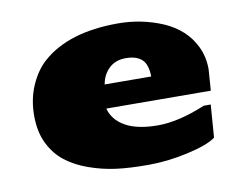

<svg xmlns="http://www.w3.org/2000/svg" viewBox="-64 -610 927 717"><g transform="rotate(-10 399.5 -252.0)"><path d="M511.7 -305.7Q511.2 -351.6 490.5 -370.6Q469.7 -389.6 429.9 -389.6Q390.1 -389.6 365.7 -366Q341.3 -342.3 335.4 -306.6ZM136.2 -434.1Q235.4 -522.5 423.3 -522.5Q512.7 -522.5 593.3 -488.3Q673.8 -453.1 708 -382.8Q727.5 -343.3 727.5 -295.4L721.7 -214.8L325.7 -216.8Q337.4 -172.4 382.6 -147Q427.7 -121.6 505.9 -121.6Q584 -121.6 686 -164.1H712.4L703.1 -40Q672.9 -17.1 595.2 0.2Q517.6 17.6 444.6 17.6Q371.6 17.6 320.8 10.7Q270 3.9 220.2 -13.9Q170.4 -31.7 135 -59.3Q99.6 -86.9 77.6 -131.1Q55.7 -175.3 55.7 -237.1Q55.7 -298.8 78.1 -350.6Q100.6 -402.3 136.2 -434.1Z"/></g></svg>

Font: Seymour One
Style: Book
Weight: 400
Designer: vernon adams
Foundry: vernon adams
Version: Version 1.000; ttfautohint (v0.93) -l 8 -r 50 -G 200 -x 0 -w